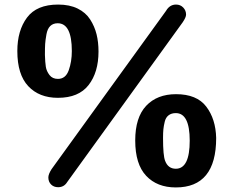

<svg xmlns="http://www.w3.org/2000/svg" viewBox="-20 -768 1038 842"><path d="M56 -544Q56 -634 98.5 -691Q141 -748 235 -748Q285 -748 320.5 -730.5Q356 -713 375.5 -682.5Q395 -652 403.5 -617.5Q412 -583 412 -542Q412 -451 368.5 -395Q325 -339 234 -339Q152 -339 104 -390Q56 -441 56 -544ZM177 -527Q178 -494 181 -475Q184 -456 197 -439Q210 -422 234 -422Q268 -422 281.5 -460Q295 -498 295 -544Q295 -666 233 -666Q213 -666 200.5 -654Q188 -642 183.5 -616.5Q179 -591 178 -575Q177 -559 177 -527ZM192 10Q192 -4 206 -26Q249 -85 431.5 -338Q614 -591 710 -723L709 -722Q725 -748 752 -748Q771 -748 783.5 -735Q796 -722 796 -704Q796 -692 781 -670Q689 -543 515 -302Q341 -61 275 30Q261 53 235 53Q216 53 204 41Q192 29 192 10ZM573 -152Q573 -253 621 -304Q669 -355 752 -355Q843 -355 884.5 -300.5Q926 -246 928 -163Q928 54 751 54Q669 54 621 3Q573 -48 573 -152ZM695 -163Q695 -86 704 -63Q717 -28 751 -28Q812 -28 812 -151Q812 -272 751 -272Q732 -272 719.5 -262.5Q707 -253 702.5 -234.5Q698 -216 696.5 -201Q695 -186 695 -163Z"/></svg>

Font: Coval
Style: ExtraBold
Weight: 800
Foundry: Context Ltd
Version: Version 001.000